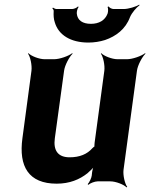

<svg xmlns="http://www.w3.org/2000/svg" viewBox="-20 -784 649 830"><path d="M281 -104C230 -104 210 -134 217 -186L257 -478C260 -502 280 -539 294 -552L292 -554C277 -542 238 -528 214 -528H173C149 -528 114 -542 103 -554L101 -552C111 -539 119 -502 116 -478L77 -187C60 -64 104 10 225 10C281 10 324 -8 358 -35C369 -45 386 -60 391 -70L388 -72C382 -62 378 -43 377 -29V-27C376 -15 366 5 359 12L362 15C369 8 390 0 402 0H457C481 0 516 14 527 26L530 24C520 11 511 -26 514 -50L572 -478C575 -502 595 -539 609 -552L607 -554C592 -542 553 -528 529 -528H488C464 -528 429 -542 418 -554L416 -552C426 -539 434 -502 431 -478L389 -167C389 -164 387 -150 389 -148L392 -152C390 -153 380 -145 379 -143C357 -118 325 -104 281 -104ZM373 -681C337 -681 315 -696 312 -725C311 -733 315 -749 320 -754L317 -756C313 -751 300 -745 292 -745H224C219 -745 212 -749 209 -751L206 -748C209 -746 213 -740 212 -735C211 -718 212 -701 217 -687C233 -633 285 -600 362 -600C387 -600 412 -604 434 -611C481 -627 523 -658 542 -710C550 -729 570 -752 583 -761L582 -764C568 -755 535 -745 515 -745H471C463 -745 452 -751 450 -756L445 -754C448 -749 448 -733 445 -725C434 -696 408 -681 373 -681Z"/></svg>

Font: Asimov
Style: EdgeIt
Weight: 500
Designer: Google
Version: Version 2.000980: 2014